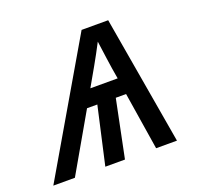

<svg xmlns="http://www.w3.org/2000/svg" viewBox="-146 -645 780 753"><g transform="rotate(-20 244.0 -268.0)"><path d="M44 0 182 -240H225L171 0H253L302 -240H345L383 0H470L378 -536H267L-46 0ZM221 -309C250 -360 280 -411 311 -471C318 -423 324 -370 335 -309Z"/></g></svg>

Font: BC Sans
Style: Italic
Weight: 400
Italic angle: -12°
Designer: Monotype Design Team
Designer: Province of B.C.
Foundry: Monotype Imaging Inc.
Version: Version 2.000;GOOG;noto-source:20170915:90ef993387c0